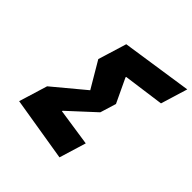

<svg xmlns="http://www.w3.org/2000/svg" viewBox="-215 -983 1141 1141"><g transform="rotate(45 355.5 -412.5)"><path d="M659.6 -654.6 711.3 -823.8 265.1 -757.2 210 -577.2 307.1 -412.5 109.3 -247.8 54.3 -67.8 459.8 -1.2 511.5 -170.4 275.9 -205.5 277.2 -210 442.1 -362.1 473 -462.9 401.1 -615 402.4 -619.5Z"/></g></svg>

Font: Hussar
Style: BdSuprConOblThree
Weight: 700
Foundry: Cannot Into Space Fonts
Version: Version 2.00